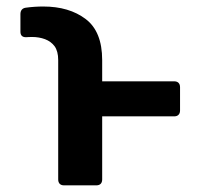

<svg xmlns="http://www.w3.org/2000/svg" viewBox="-20 -558 602 578"><path d="M155.2 -17.8V-377.1Q155.2 -403.8 144.2 -419Q133.5 -433.2 115.6 -440Q97.7 -446.7 76 -446.7L66.4 -446.4Q63.6 -446 57.9 -446Q41.5 -446 41.5 -462.7V-515.6Q41.5 -523.8 45.6 -528.8Q49.7 -533.7 57.5 -534.8Q83.5 -538.4 110.1 -538.4Q188.2 -538.4 237.9 -500.7Q287.6 -463.1 287.6 -377.1V-313.2H504.3Q512.8 -313.2 517.4 -308.6Q522 -304 522 -295.5V-225.5Q522 -217 517.4 -212.4Q512.8 -207.7 504.3 -207.7H287.6V-17.8Q287.6 -9.2 283 -4.6Q278.4 0 269.9 0H172.9Q164.4 0 159.8 -4.6Q155.2 -9.2 155.2 -17.8Z"/></svg>

Font: DeltaSans SemiBold
Style: Regular
Weight: 600
Designer: Rasmus Andersson
Foundry: rsms
Version: Version 3.012